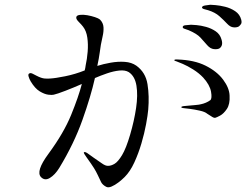

<svg xmlns="http://www.w3.org/2000/svg" viewBox="-20 -800 1040 807"><path d="M994 -717Q997 -705 993 -699Q989 -693 984 -689Q976 -684 962 -685Q948 -686 935 -700Q920 -716 902 -732Q884 -748 855 -757Q848 -759 838.5 -761.5Q829 -764 829 -769Q830 -775 842 -777Q854 -779 864 -780Q868 -780 886 -778.5Q904 -777 926.5 -771.5Q949 -766 968.5 -753Q988 -740 994 -717ZM553 -524Q592 -496 600 -446Q608 -396 603 -339Q601 -316 594 -278Q587 -240 574.5 -197.5Q562 -155 544.5 -117Q527 -79 504 -56Q492 -44 477.5 -33Q463 -22 449 -16Q435 -10 426 -15Q411 -23 405 -34.5Q399 -46 391 -64Q384 -79 375 -93.5Q366 -108 343 -140Q339 -146 335 -152Q331 -158 333 -160Q337 -163 347.5 -156Q358 -149 374 -137Q392 -125 408 -113.5Q424 -102 435 -103Q447 -103 461.5 -111.5Q476 -120 493 -148Q510 -176 527 -234Q544 -292 552 -346Q560 -400 553.5 -440Q547 -480 521 -497Q506 -506 481.5 -503.5Q457 -501 429.5 -491.5Q402 -482 379 -472Q362 -396 326.5 -296Q291 -196 229 -94Q211 -65 189.5 -52Q168 -39 152 -56Q141 -68 148.5 -92Q156 -116 184 -154Q248 -241 279 -317Q310 -393 324 -447Q290 -432 255 -418.5Q220 -405 206 -402Q199 -400 183 -402Q167 -404 147 -416Q127 -428 109 -458Q103 -468 100 -479Q97 -490 105 -492Q110 -494 116.5 -490.5Q123 -487 133 -482Q154 -471 168 -470Q182 -469 191 -470Q212 -471 254 -479.5Q296 -488 336 -504Q338 -510 338.5 -515Q339 -520 340 -525Q346 -552 348.5 -583Q351 -614 347 -642Q343 -670 329 -688Q323 -696 310.5 -708.5Q298 -721 301 -729Q303 -736 316.5 -737.5Q330 -739 347 -736Q364 -733 379 -728Q394 -723 400 -718Q414 -704 415 -685.5Q416 -667 411.5 -648Q407 -629 404 -612Q402 -601 399 -578Q396 -555 389 -523Q414 -531 445 -536.5Q476 -542 504.5 -540Q533 -538 553 -524ZM773 -673Q766 -676 757 -678.5Q748 -681 748 -686Q748 -693 760 -694Q772 -695 783 -696Q788 -696 806 -694.5Q824 -693 846 -687Q868 -681 886.5 -668.5Q905 -656 911 -634Q919 -609 903 -597Q895 -592 879.5 -593.5Q864 -595 851 -610Q837 -626 822.5 -642Q808 -658 773 -673ZM725 -550Q796 -548 844 -524Q892 -500 918 -465Q944 -430 945 -398Q947 -362 933.5 -342Q920 -322 905 -314Q890 -306 885 -305Q879 -304 873 -308Q867 -312 851 -322Q842 -330 819.5 -335Q797 -340 777.5 -342.5Q758 -345 756 -345Q753 -345 748 -346Q743 -347 742 -349Q742 -352 747 -353Q752 -354 752 -354Q752 -354 768 -355.5Q784 -357 801.5 -358.5Q819 -360 825 -362Q835 -364 845.5 -368.5Q856 -373 864 -379Q872 -386 867 -414.5Q862 -443 834 -474Q816 -493 792 -508Q768 -523 748 -531.5Q728 -540 722 -542Q720 -543 716 -544Q712 -545 713 -548Q714 -550 719 -550Q724 -550 725 -550Z"/></svg>

Font: Shippori Mincho TTF
Style: Regular
Weight: 400
Version: Version 2.100